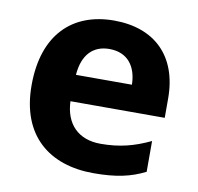

<svg xmlns="http://www.w3.org/2000/svg" viewBox="-68 -626 727 706"><g transform="rotate(10 295.5 -273.0)"><path d="M303 -556C149 -556 45 -460 45 -269C45 -80 161 10 325 10C409 10 463 -2 517 -29V-144C456 -115 402 -101 332 -101C248 -101 199 -152 196 -236H548V-308C548 -467 454 -556 303 -556ZM304 -450C374 -450 407 -401 408 -335H199C205 -414 246 -450 304 -450Z"/></g></svg>

Font: Noto Sans Javanese
Style: Bold
Weight: 700
Designer: Monotype Design Team
Foundry: Monotype Imaging Inc.
Version: Version 2.005